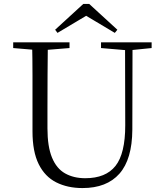

<svg xmlns="http://www.w3.org/2000/svg" viewBox="-20 -940 832 975"><path d="M433 -920 576 -789 563 -773 392 -875H443L272 -773L260 -789L403 -920ZM399 15Q323 15 265.5 -14Q208 -43 176.5 -106.5Q145 -170 145 -273V-389Q145 -474 145 -558Q145 -642 143 -725H223Q222 -643 221.5 -559Q221 -475 221 -389V-288Q221 -196 244 -140Q267 -84 310.5 -59.5Q354 -35 413 -35Q517 -35 566.5 -97.5Q616 -160 616 -304L615 -725H653L652 -281Q651 -131 586.5 -58Q522 15 399 15ZM47 -696V-725H333V-696L197 -685H177ZM493 -696V-725H750V-696L641 -685H622Z"/></svg>

Font: Noto Serif KR ExtraLight Light
Style: Regular
Weight: 300
Version: Version 2.003-H1;hotconv 1.1.1;makeotfexe 2.6.0